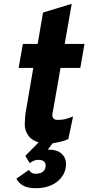

<svg xmlns="http://www.w3.org/2000/svg" viewBox="-20 -742 464 1009"><path d="M168 247Q125 247 101 233Q77 219 66 197L132 151Q136 159 145 165Q154 171 167 171Q194 171 207 159Q220 147 220 127Q220 114 210.5 106Q201 98 181 98Q159 98 136 115L113 77L183 6Q145 -5 127.5 -31.5Q110 -58 110 -87Q110 -101 112 -126.5Q114 -152 119 -175L155 -385H78L100 -511H178L206 -676L357 -722L320 -511H424L402 -385H298L262 -179Q258 -162 256.5 -151Q255 -140 255 -137Q255 -127 259 -122Q263 -117 268 -114.5Q273 -112 279 -112Q285 -112 288 -112Q307 -112 323 -116Q339 -120 364 -130L339 -11Q322 -3 299 2.5Q276 8 257 11L231 44Q280 44 303.5 65.5Q327 87 327 120Q327 146 316 169Q305 192 284.5 209.5Q264 227 234.5 237Q205 247 168 247Z"/></svg>

Font: Overpass Heavy
Style: Italic
Weight: 900
Italic angle: -10°
Designer: Delve Withrington, Dave Bailey
Foundry: Delve Fonts
Version: Version 3.000;DELV;Overpass